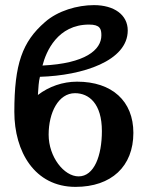

<svg xmlns="http://www.w3.org/2000/svg" viewBox="-20 -718 594 750"><path d="M156 -632C67 -555 36 -468 36 -281C36 -126 115 12 275 12C415 12 501 -68 501 -199C501 -323 418 -399 281 -399C225 -399 171 -380 128 -347C130 -377 131 -399 136 -418C303 -423 479 -480 479 -599C479 -660 426 -698 347 -698C282 -698 206 -676 156 -632ZM170 -192C170 -278 208 -354 273 -354C327 -354 378 -314 378 -206C378 -110 348 -29 287 -29C230 -29 170 -105 170 -192ZM328 -622C371 -622 376 -605 376 -580C376 -523 313 -470 146 -462C160 -517 205 -622 328 -622Z"/></svg>

Font: Libertinus Serif
Style: Bold
Weight: 700
Designer: Philipp H. Poll, Khaled Hosny
Foundry: Caleb Maclennan
Version: Version 7.050;RELEASE